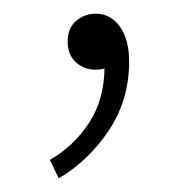

<svg xmlns="http://www.w3.org/2000/svg" viewBox="-20 -95 271 281"><path d="M66 166 53 139Q88 119 110.5 84.5Q133 50 133 2L118 -58L155 -11Q148 0 139 3.5Q130 7 120 7Q103 7 91 -4Q79 -15 79 -34Q79 -54 91.5 -64.5Q104 -75 120 -75Q142 -75 155.5 -56Q169 -37 169 -5Q169 51 139.5 95.5Q110 140 66 166Z"/></svg>

Font: Noto Sans KR Thin
Style: Regular
Weight: 100
Designer: Ryoko NISHIZUKA 西塚涼子 (kana, bopomofo & ideographs); Paul D. Hunt (Latin, Greek & Cyrillic); Sandoll Communications 산돌커뮤니
Foundry: Adobe
Version: Version 2.004-H2;hotconv 1.0.118;makeotfexe 2.5.65603